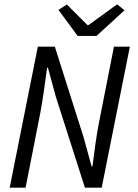

<svg xmlns="http://www.w3.org/2000/svg" viewBox="-20 -873 640 893"><path d="M25 0H99L168 -351C180 -414 190 -492 199 -558H203L240 -422L375 0H453L584 -656H510L440 -301C429 -246 418 -164 410 -99H406L369 -234L235 -656H156L25 0ZM341 -706H429L559 -825L525 -853L391 -756H387L291 -852L252 -827L341 -706Z"/></svg>

Font: Source Code Variable
Style: Italic
Weight: 400
Italic angle: -11°
Monospace: yes
Designer: Paul D. Hunt, Teo Tuominen
Foundry: Adobe Systems Incorporated
Version: Version 1.005;PS 1.0;hotconv 16.6.54;makeotf.lib2.5.65590